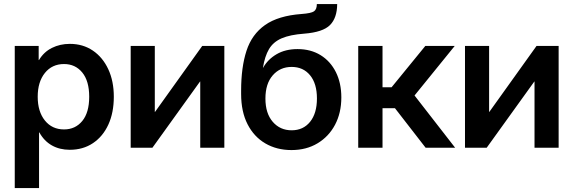

<svg xmlns="http://www.w3.org/2000/svg" viewBox="-20 -748 2902 972"><path d="M54.7 204.1V-515.6H175.8V-443.8H177.2Q201.7 -484.9 242.7 -505.4Q283.7 -525.9 333.5 -525.9Q399.9 -525.9 450 -491.9Q500 -458 528.1 -397.7Q556.2 -337.4 556.2 -258.3Q556.2 -177.7 528.6 -117.4Q501 -57.1 450.7 -23.4Q400.4 10.3 333 10.3Q282.2 10.3 242.9 -11.7Q203.6 -33.7 179.2 -77.6H177.7V204.1ZM304.2 -92.8Q361.3 -92.8 396.5 -135.5Q431.6 -178.2 431.6 -258.3Q431.6 -337.9 396.5 -380.9Q361.3 -423.8 304.2 -423.8Q243.7 -423.8 207.3 -378.7Q170.9 -333.5 170.9 -258.3Q170.9 -183.1 207.3 -137.9Q243.7 -92.8 304.2 -92.8Z M1115.7 0H993.7V-335.4H992.7L751.5 0H641.6V-515.6H763.7V-181.2H764.6L1003.9 -515.6H1115.7Z M1455.6 11.7Q1380.9 11.7 1323.2 -22Q1265.6 -55.7 1233.2 -119.1Q1200.7 -182.6 1200.7 -272.5V-289.6Q1200.7 -407.2 1227.8 -490.7Q1254.9 -574.2 1321.8 -621.3Q1388.7 -668.5 1506.8 -677.2Q1555.2 -680.7 1569.6 -690.7Q1584 -700.7 1584 -727.5H1687Q1686.5 -657.2 1650.6 -621.1Q1614.7 -585 1520 -577.6Q1448.2 -572.3 1405.8 -554Q1363.3 -535.6 1341.8 -499.3Q1320.3 -462.9 1311 -404.3H1311.5Q1335.9 -447.8 1380.4 -473.6Q1424.8 -499.5 1486.3 -499.5Q1553.2 -499.5 1603 -468.8Q1652.8 -438 1680.4 -382.8Q1708 -327.6 1708 -254.9Q1708 -176.8 1676.3 -116.7Q1644.5 -56.6 1587.6 -22.5Q1530.8 11.7 1455.6 11.7ZM1456.5 -88.4Q1515.1 -88.4 1549.8 -131.3Q1584.5 -174.3 1584.5 -249.5Q1584.5 -324.7 1549.8 -366.9Q1515.1 -409.2 1456.5 -409.2Q1397.9 -409.2 1360.8 -366.7Q1323.7 -324.2 1323.7 -249Q1323.7 -174.3 1360.8 -131.3Q1397.9 -88.4 1456.5 -88.4Z M1793.5 0V-515.6H1916.5V-306.2H1962.4L2133.3 -515.6H2282.2L2078.6 -264.6L2284.2 0H2134.8L1979.5 -200.2H1916.5V0Z M2808.1 0H2686V-335.4H2685.1L2443.8 0H2334V-515.6H2456.1V-181.2H2457L2696.3 -515.6H2808.1Z"/></svg>

Font: Inter Display SemiBold
Style: Regular
Weight: 600
Designer: Rasmus Andersson
Foundry: rsms
Version: Version 4.001;git-9221beed3